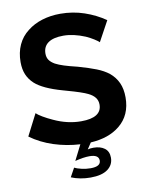

<svg xmlns="http://www.w3.org/2000/svg" viewBox="-98 -784 808 1050"><g transform="rotate(-10 306.5 -259.5)"><path d="M319 196Q382 196 414.5 172Q447 148 447 108Q447 73 423.5 55.5Q400 38 362 38Q342 38 330 42L353 7Q454 1 515 -49Q583 -104 583 -203Q583 -250 567.5 -284Q552 -318 522 -343Q494 -365 454.5 -380.5Q415 -396 355 -413Q309 -424 281 -433Q253 -442 234 -452Q213 -464 203 -478.5Q193 -493 193 -514Q193 -553 221.5 -573.5Q250 -594 306 -594Q362 -594 427 -567Q451 -556 470 -544Q489 -532 497 -524L558 -636Q506 -672 443 -693.5Q380 -715 310 -715Q256 -715 209 -700.5Q162 -686 127 -658Q90 -630 70.5 -587.5Q51 -545 51 -492Q51 -452 63.5 -422.5Q76 -393 101 -370Q145 -330 252 -300L273 -294Q356 -271 386 -256Q411 -244 423.5 -227.5Q436 -211 436 -189Q436 -116 322 -116Q246 -116 171 -151Q140 -165 116.5 -179Q93 -193 83 -203L22 -84Q78 -43 149 -20Q220 3 295 7L252 92Q300 80 332 80Q384 80 384 113Q384 146 328 146Q303 146 277.5 140Q252 134 239 127L212 176Q261 196 319 196Z"/></g></svg>

Font: RT Raleway Bold
Style: Regular
Weight: 400
Designer: Matt McInerney, Pablo Impallari, Rodrigo Fuenzalida — Edited by Milan Moffatt in April 2016
Foundry: Matt McInerney, Pablo Impallari, Rodrigo Fuenzalida — Edited by Milan Moffatt in April 2016
Version: Version 3.001